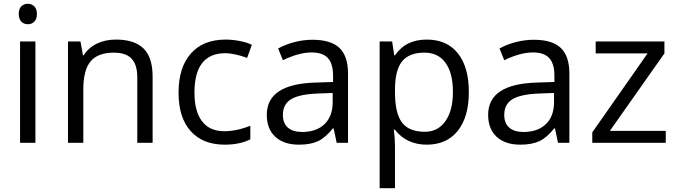

<svg xmlns="http://www.w3.org/2000/svg" viewBox="-20 -754 3576 1014"><path d="M127 -626Q148 -626 161.5 -640Q175 -654 175 -680Q175 -706 161.5 -720Q148 -734 127 -734Q106 -734 92.5 -720.5Q79 -707 79 -680Q79 -654 92.5 -640Q106 -626 127 -626ZM86 -535V0H167V-535Z M786 -349Q786 -451 738 -498Q690 -545 592 -545Q536 -545 491.5 -523.5Q447 -502 422 -462H418L405 -535H339V0H420V-281Q420 -384 458.5 -430Q497 -476 582 -476Q645 -476 675 -444Q705 -412 705 -346V0H786Z M1302 -18V-90Q1230 -61 1165 -61Q1087 -61 1047 -113.5Q1007 -166 1007 -265Q1007 -473 1170 -473Q1194 -473 1225.5 -466Q1257 -459 1285 -448L1310 -517Q1288 -529 1248.5 -537Q1209 -545 1172 -545Q1053 -545 988 -471.5Q923 -398 923 -264Q923 -133 987 -61.5Q1051 10 1167 10Q1246 10 1302 -18Z M1818 -365Q1818 -458 1772.5 -501Q1727 -544 1630 -544Q1583 -544 1536 -532Q1489 -520 1449 -498L1474 -436Q1559 -477 1625 -477Q1685 -477 1712 -447Q1739 -417 1739 -354V-321L1648 -318Q1389 -311 1389 -148Q1389 -73 1434 -31.5Q1479 10 1559 10Q1620 10 1659.5 -8.5Q1699 -27 1738 -76H1742L1758 0H1818ZM1474 -147Q1474 -203 1516.5 -229.5Q1559 -256 1656 -260L1737 -263V-215Q1737 -140 1694 -98.5Q1651 -57 1575 -57Q1527 -57 1500.5 -80Q1474 -103 1474 -147Z M2456 -268Q2456 -400 2398 -472.5Q2340 -545 2234 -545Q2179 -545 2137.5 -525Q2096 -505 2066 -462H2062L2051 -535H1985V240H2066V20Q2066 -23 2060 -69H2066Q2095 -30 2138 -10Q2181 10 2234 10Q2339 10 2397.5 -63Q2456 -136 2456 -268ZM2372 -269Q2372 -171 2332.5 -114.5Q2293 -58 2224 -58Q2140 -58 2103 -107Q2066 -156 2066 -268V-286Q2067 -385 2104 -430.5Q2141 -476 2222 -476Q2294 -476 2333 -422Q2372 -368 2372 -269Z M2987 -365Q2987 -458 2941.5 -501Q2896 -544 2799 -544Q2752 -544 2705 -532Q2658 -520 2618 -498L2643 -436Q2728 -477 2794 -477Q2854 -477 2881 -447Q2908 -417 2908 -354V-321L2817 -318Q2558 -311 2558 -148Q2558 -73 2603 -31.5Q2648 10 2728 10Q2789 10 2828.5 -8.5Q2868 -27 2907 -76H2911L2927 0H2987ZM2643 -147Q2643 -203 2685.5 -229.5Q2728 -256 2825 -260L2906 -263V-215Q2906 -140 2863 -98.5Q2820 -57 2744 -57Q2696 -57 2669.5 -80Q2643 -103 2643 -147Z M3201 -63 3489 -472V-535H3126V-472H3400L3108 -55V0H3496V-63Z"/></svg>

Font: OpenSansMMV
Style: Regular
Weight: 400
Designer: Steve Matteson
Foundry: Ascender Corporation
Version: Version 4.000